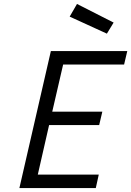

<svg xmlns="http://www.w3.org/2000/svg" viewBox="-20 -950 663 970"><path d="M332 -866 369 -930 554 -836 520 -780ZM237 -692H623L607 -624H299L244 -386H497L481 -318H228L171 -68H479L464 0H78Z"/></svg>

Font: Cairo
Style: Italic
Weight: 400
Italic angle: -13°
Designer: Mohamed Gaber, Accademia di Belle Arti di Urbino and others
Foundry: Kief Type Foundry, Accademia di Belle Arti di Urbino and others
Version: Version 3.011